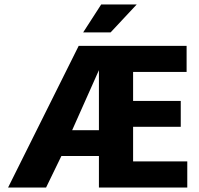

<svg xmlns="http://www.w3.org/2000/svg" viewBox="-20 -834 887 854"><path d="M330 -630H810V-514H572V-385H784V-270H572V-116H813V0H420V-140H253L185 0H16ZM420 -522 301 -255H420ZM472 -690H350L430 -814H588Z"/></svg>

Font: Mukta Mahee ExtraBold
Style: Regular
Weight: 800
Designer: Shuchita Grover, Noopur Datye, Girish Dalvi, Yashodeep Gholap
Foundry: Ek Type
Version: Version 2.538;PS 1.000;hotconv 16.6.51;makeotf.lib2.5.65220;